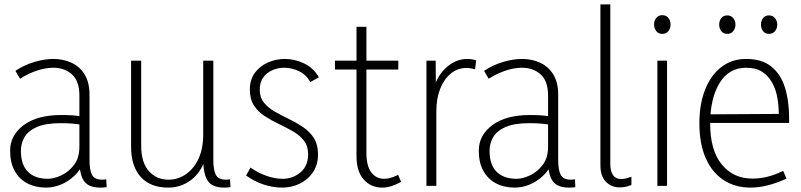

<svg xmlns="http://www.w3.org/2000/svg" viewBox="-20 -845 3644 873"><path d="M341 -115 362 -109Q345 -70 316.5 -44Q288 -18 255 -5Q222 8 190 8Q141 8 104 -11.5Q67 -31 46.5 -68.5Q26 -106 26 -160Q26 -230 87.5 -276Q149 -322 259 -322Q288 -322 310.5 -320.5Q333 -319 356 -314V-277Q331 -281 308.5 -283Q286 -285 257 -285Q187 -285 147.5 -267.5Q108 -250 91.5 -221.5Q75 -193 75 -160Q75 -96 107 -64Q139 -32 198 -32Q225 -32 258.5 -47.5Q292 -63 316.5 -95Q341 -127 341 -178V-411Q341 -476 307.5 -506.5Q274 -537 222 -537Q187 -537 148 -524Q109 -511 71 -487L50 -523Q91 -550 137 -563.5Q183 -577 223 -577Q268 -577 305.5 -559.5Q343 -542 365 -506Q387 -470 387 -414V-117Q387 -72 398.5 -50Q410 -28 445 -28Q450 -28 454 -28.5Q458 -29 463 -30L465 6Q458 7 450.5 7.5Q443 8 436 8Q382 8 361.5 -22.5Q341 -53 341 -115Z M904 -122H914Q891 -57 846 -24.5Q801 8 745 8Q664 8 620 -40.5Q576 -89 576 -178V-569H622V-181Q622 -107 656.5 -67.5Q691 -28 747 -28Q788 -28 824 -52Q860 -76 882 -122Q904 -168 904 -234V-569H950V-117Q950 -72 961.5 -50Q973 -28 1008 -28Q1012 -28 1016.5 -28.5Q1021 -29 1026 -30L1028 6Q1020 7 1013 7.5Q1006 8 999 8Q945 8 924.5 -23Q904 -54 904 -122Z M1263 8Q1221 8 1178.5 -6Q1136 -20 1099 -47L1119 -83Q1155 -58 1193 -45Q1231 -32 1265 -32Q1312 -32 1346.5 -61.5Q1381 -91 1381 -143Q1381 -181 1362 -205.5Q1343 -230 1312.5 -247.5Q1282 -265 1248.5 -281Q1215 -297 1184.5 -316.5Q1154 -336 1135 -365Q1116 -394 1116 -438Q1116 -483 1139 -514Q1162 -545 1198.5 -561Q1235 -577 1275 -577Q1320 -577 1363 -556.5Q1406 -536 1430 -493L1391 -472Q1372 -506 1339 -521.5Q1306 -537 1272 -537Q1244 -537 1218.5 -526Q1193 -515 1177 -493Q1161 -471 1161 -438Q1161 -402 1180 -378.5Q1199 -355 1229.5 -337.5Q1260 -320 1293.5 -304Q1327 -288 1357.5 -267.5Q1388 -247 1407 -217.5Q1426 -188 1426 -143Q1426 -95 1402.5 -61Q1379 -27 1342 -9.5Q1305 8 1263 8Z M1718 8Q1667 8 1634 -28.5Q1601 -65 1601 -135V-723H1646V-149Q1646 -91 1668 -61.5Q1690 -32 1727 -32Q1742 -32 1757 -36.5Q1772 -41 1790 -50L1804 -18Q1780 -5 1759 1.5Q1738 8 1718 8ZM1503 -529V-569H1791V-529Z M1919 0V-569H1961L1962 -423H1947Q1962 -494 2006.5 -535.5Q2051 -577 2105 -577Q2115 -577 2125 -575.5Q2135 -574 2145 -570L2140 -530Q2119 -536 2101 -536Q2060 -536 2029 -510Q1998 -484 1981 -440Q1964 -396 1964 -340V0Z M2472 -115 2493 -109Q2476 -70 2447.5 -44Q2419 -18 2386 -5Q2353 8 2321 8Q2272 8 2235 -11.5Q2198 -31 2177.5 -68.5Q2157 -106 2157 -160Q2157 -230 2218.5 -276Q2280 -322 2390 -322Q2419 -322 2441.5 -320.5Q2464 -319 2487 -314V-277Q2462 -281 2439.5 -283Q2417 -285 2388 -285Q2318 -285 2278.5 -267.5Q2239 -250 2222.5 -221.5Q2206 -193 2206 -160Q2206 -96 2238 -64Q2270 -32 2329 -32Q2356 -32 2389.5 -47.5Q2423 -63 2447.5 -95Q2472 -127 2472 -178V-411Q2472 -476 2438.5 -506.5Q2405 -537 2353 -537Q2318 -537 2279 -524Q2240 -511 2202 -487L2181 -523Q2222 -550 2268 -563.5Q2314 -577 2354 -577Q2399 -577 2436.5 -559.5Q2474 -542 2496 -506Q2518 -470 2518 -414V-117Q2518 -72 2529.5 -50Q2541 -28 2576 -28Q2581 -28 2585 -28.5Q2589 -29 2594 -30L2596 6Q2589 7 2581.5 7.5Q2574 8 2567 8Q2513 8 2492.5 -22.5Q2472 -53 2472 -115Z M2710 -93V-825H2755V-99Q2755 -66 2767.5 -48.5Q2780 -31 2804 -31Q2814 -31 2825 -33.5Q2836 -36 2851 -41V-4Q2839 1 2826 4Q2813 7 2798 7Q2760 7 2735 -18.5Q2710 -44 2710 -93Z M2969 0V-569H3013V0ZM2991 -691Q2974 -691 2964 -703.5Q2954 -716 2954 -734Q2954 -751 2964 -763.5Q2974 -776 2991 -776Q3009 -776 3019 -763.5Q3029 -751 3029 -734Q3029 -716 3019 -703.5Q3009 -691 2991 -691Z M3393 8Q3323 8 3270.5 -26Q3218 -60 3189 -125.5Q3160 -191 3160 -285Q3160 -370 3185.5 -436Q3211 -502 3259 -539.5Q3307 -577 3373 -577Q3444 -577 3487 -542.5Q3530 -508 3549 -447Q3568 -386 3568 -308V-286H3186V-325L3521 -327Q3521 -364 3514.5 -401Q3508 -438 3491 -469Q3474 -500 3445.5 -518.5Q3417 -537 3373 -537Q3294 -537 3251.5 -467Q3209 -397 3209 -283Q3209 -162 3261.5 -97.5Q3314 -33 3401 -33Q3436 -33 3470 -41.5Q3504 -50 3541 -68L3556 -33Q3513 -13 3472 -2.5Q3431 8 3393 8ZM3287 -691Q3269 -691 3259.5 -703.5Q3250 -716 3250 -733Q3250 -750 3259.5 -762.5Q3269 -775 3287 -775Q3304 -775 3314 -762.5Q3324 -750 3324 -733Q3324 -716 3314 -703.5Q3304 -691 3287 -691ZM3476 -691Q3459 -691 3449.5 -703.5Q3440 -716 3440 -733Q3440 -750 3449.5 -762.5Q3459 -775 3476 -775Q3494 -775 3504 -762.5Q3514 -750 3514 -733Q3514 -716 3504 -703.5Q3494 -691 3476 -691Z"/></svg>

Font: Yaldevi ExtraLight ExtraLight
Style: Regular
Weight: 250
Version: Version 1.100